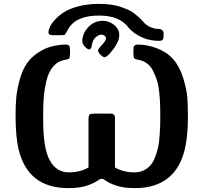

<svg xmlns="http://www.w3.org/2000/svg" viewBox="-20 -945 1048 987"><path d="M60 -353Q60 -405 64 -446.5Q68 -488 82 -538Q96 -588 120.5 -622.5Q145 -657 190.5 -683.5Q236 -710 297 -715Q303 -716 316 -716Q331 -716 335.5 -709.5Q340 -703 340 -686V-671Q340 -650 336 -645Q332 -640 313 -637Q277 -631 253 -602.5Q229 -574 218.5 -529Q208 -484 205 -447Q202 -410 202 -362V-325Q202 -182 236 -120.5Q270 -59 333 -59Q392 -59 435 -84V-330Q435 -352 440.5 -356.5Q446 -361 467 -361H544Q553 -361 557 -360.5Q561 -360 566 -354.5Q571 -349 571 -339V-84Q614 -59 672 -59Q699 -59 720.5 -70Q742 -81 755.5 -97.5Q769 -114 779 -141.5Q789 -169 793.5 -191Q798 -213 800.5 -247.5Q803 -282 803.5 -301.5Q804 -321 804 -353Q804 -386 803 -411Q802 -436 798.5 -471Q795 -506 787 -531Q779 -556 767 -580.5Q755 -605 735 -619.5Q715 -634 689 -638Q674 -640 670 -646Q666 -652 666 -669V-689Q666 -699 667 -703.5Q668 -708 673 -712Q678 -716 688 -716Q737 -716 787.5 -696.5Q838 -677 871 -640Q904 -602 922 -543Q940 -484 943 -442.5Q946 -401 946 -342Q946 -199 911 -120Q849 22 673 22Q617 22 580.5 10Q544 -2 527.5 -14Q511 -26 503 -26Q495 -26 478 -14Q461 -2 424.5 10Q388 22 331 22Q124 22 76 -176Q60 -241 60 -353ZM229 -779Q229 -789 236 -805.5Q243 -822 262 -843Q281 -864 308.5 -882Q336 -900 383.5 -912.5Q431 -925 488 -925Q522 -925 551 -921Q580 -917 602.5 -909Q625 -901 641.5 -893.5Q658 -886 672 -874.5Q686 -863 693.5 -856.5Q701 -850 710 -840Q719 -830 721 -828Q738 -811 758 -803.5Q778 -796 790.5 -796.5Q803 -797 812 -791.5Q821 -786 821 -771V-764Q821 -754 820 -748.5Q819 -743 814 -739Q809 -735 799 -735Q776 -735 754.5 -739Q733 -743 717 -750Q701 -757 687 -765Q673 -773 662.5 -782Q652 -791 645.5 -797.5Q639 -804 634 -811L628 -818Q581 -865 489 -865Q368 -865 329 -793Q326 -788 322.5 -781Q319 -774 317.5 -772.5Q316 -771 314 -768Q312 -765 307.5 -765Q303 -765 299 -764.5Q295 -764 284 -764H252Q229 -764 229 -779ZM403 -734Q403 -772 433.5 -805Q464 -838 509 -838Q540 -838 566.5 -817Q593 -796 593 -765Q593 -732 562 -691.5Q531 -651 518 -651Q509 -651 496.5 -664Q484 -677 484 -685Q484 -693 504.5 -714.5Q525 -736 525 -748Q525 -756 517.5 -761.5Q510 -767 502 -767Q489 -767 473 -754.5Q457 -742 452 -712Q449 -691 438 -691Q430 -691 416.5 -705Q403 -719 403 -734Z"/></svg>

Font: CMU Sans Serif
Style: Bold
Weight: 700
Version: Version 0.7.0